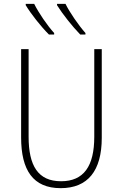

<svg xmlns="http://www.w3.org/2000/svg" viewBox="-20 -970 640 1000"><path d="M398 -790H425V-798C391 -836 343 -905 321 -950H277V-943C305 -898 356 -833 398 -790ZM235 -790H262V-798C227 -836 180 -905 158 -950H114V-943C141 -898 192 -833 235 -790ZM296 10C437 10 510 -80 510 -252V-714H471V-258C471 -104 416 -26 298 -26C178 -26 129 -107 129 -258V-714H90V-254C90 -84 152 10 296 10Z"/></svg>

Font: Noto Sans Mono ExtraLight
Style: Regular
Weight: 200
Designer: Monotype Design Team
Foundry: Monotype Imaging Inc.
Version: Version 2.014